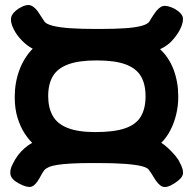

<svg xmlns="http://www.w3.org/2000/svg" viewBox="-20 -741 775 769"><path d="M56 -6Q26 -22 22 -41.5Q18 -61 32 -86Q40 -103 51.5 -118.5Q63 -134 78.5 -147.5Q94 -161 109 -169Q95 -182 78.5 -207Q62 -232 50.5 -268.5Q39 -305 39 -352Q39 -410 57.5 -460Q76 -510 111 -546Q89 -557 67.5 -579Q46 -601 35 -624Q21 -651 24.5 -670Q28 -689 55 -707Q86 -726 104 -719Q122 -712 139 -684Q143 -677 148 -670Q153 -663 158 -655Q164 -645 190.5 -638Q217 -631 261 -628Q305 -625 364 -625H377Q440 -625 482.5 -628Q525 -631 549 -638Q573 -645 579 -656Q583 -663 587.5 -670Q592 -677 596 -683Q615 -712 632 -716.5Q649 -721 679 -706Q710 -688 712.5 -669.5Q715 -651 701 -623Q689 -600 669.5 -578.5Q650 -557 621 -544Q657 -511 675.5 -461.5Q694 -412 694 -354Q694 -318 686 -284Q678 -250 663 -220.5Q648 -191 626 -169Q639 -161 654 -147Q669 -133 682 -117.5Q695 -102 700 -90Q716 -61 712.5 -43.5Q709 -26 679 -7Q648 13 631 6.5Q614 0 597 -29Q592 -37 587.5 -44.5Q583 -52 578 -58Q574 -68 551 -74.5Q528 -81 483.5 -84.5Q439 -88 371 -88H351Q300 -88 265 -86Q230 -84 208.5 -80.5Q187 -77 175 -71.5Q163 -66 157 -59Q150 -49 146 -41.5Q142 -34 138 -27Q121 3 104.5 7Q88 11 56 -6ZM362 -212Q438 -212 482 -227.5Q526 -243 544.5 -275Q563 -307 563 -355Q563 -404 544.5 -435.5Q526 -467 483.5 -483Q441 -499 367 -499Q295 -499 252.5 -483Q210 -467 191.5 -435.5Q173 -404 173 -356Q173 -310 191 -277.5Q209 -245 251 -228.5Q293 -212 362 -212Z"/></svg>

Font: Fredoka SemiExpanded SemiBold
Style: Regular
Weight: 600
Width: 6
Designer: Ben Nathan
Foundry: Milena B. Brandão, Ben Nathan
Version: Version 2.001